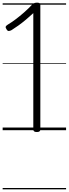

<svg xmlns="http://www.w3.org/2000/svg" viewBox="-20 -981 518 1447"><path d="M258 14Q243 14 237 9Q231 4 231 -5V-882Q204 -857 175.5 -833Q147 -809 119 -789Q91 -769 67 -754Q56 -748 46.5 -747.5Q37 -747 30 -759Q21 -772 23 -779.5Q25 -787 38 -795Q68 -813 98.5 -836Q129 -859 161 -887Q193 -915 224 -948Q229 -953 233.5 -955.5Q238 -958 244 -959.5Q250 -961 259 -961Q274 -961 279 -956Q284 -951 284 -942V-5Q284 4 278 9Q272 14 258 14ZM0 436H478V446H0ZM0 -20H478V0H0ZM0 -505H478V-500H0ZM0 -956H478V-946H0Z"/></svg>

Font: Playwrite HU Guides
Style: Regular
Weight: 400
Designer: Veronika Burian, José Scaglione
Foundry: TypeTogether
Version: Version 1.003